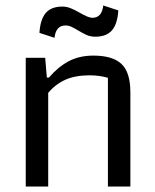

<svg xmlns="http://www.w3.org/2000/svg" viewBox="-20 -681 566 701"><path d="M124 -561Q127 -610 147 -633.5Q167 -657 208 -657Q223 -657 238 -651Q253 -645 272 -634Q303 -616 317 -616Q352 -616 357 -661L412 -643Q409 -594 389 -570.5Q369 -547 328 -547Q311 -547 297 -553Q283 -559 265 -570Q250 -579 240 -583.5Q230 -588 219 -588Q184 -588 179 -543ZM74 -470H145L151 -398H159Q191 -436 230 -457Q269 -478 321 -478Q391 -478 423.5 -447.5Q456 -417 456 -344V0H374V-397Q343 -406 307 -406Q255 -406 219 -390Q183 -374 156 -342V0H74Z"/></svg>

Font: Athiti Medium
Style: Regular
Weight: 500
Designer: CadsonDemak Team
Foundry: CadsonDemak
Version: Version 1.033